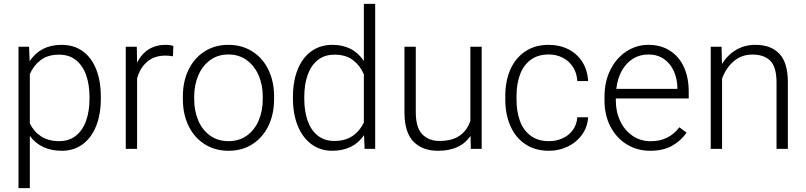

<svg xmlns="http://www.w3.org/2000/svg" viewBox="-20 -770 4169 993"><path d="M134.3 -66.9V203.1H75.7V-528.3H130.4L133.3 -453.6Q189.9 -538.1 298.8 -538.1Q362.3 -538.1 408 -505.1Q453.6 -472.2 477.5 -411.6Q501.5 -351.1 501.5 -269V-258.8Q501.5 -179.7 477.5 -118.9Q453.6 -58.1 408 -24.2Q362.3 9.8 299.8 9.8Q191.9 9.8 134.3 -66.9ZM134.3 -386.7V-131.8Q154.8 -89.4 192.6 -64.7Q230.5 -40 286.6 -40Q337.9 -40 373 -68.4Q408.2 -96.7 425.5 -146.2Q442.9 -195.8 442.9 -258.8V-269Q442.9 -332 425.5 -381.3Q408.2 -430.7 373 -459Q337.9 -487.3 285.6 -487.3Q227.5 -487.3 190.7 -459.5Q153.8 -431.6 134.3 -386.7Z M689 -364.3V0H630.4V-528.3H687.5L689 -445.8Q735.8 -538.1 837.4 -538.1Q860.8 -538.1 876.5 -532.2L874.5 -479Q853.5 -482.4 835.4 -482.4Q778.3 -482.4 741.2 -450.7Q704.1 -418.9 689 -364.3Z M925.8 -272Q925.8 -348.6 955.1 -409.2Q984.4 -469.7 1037.8 -503.9Q1091.3 -538.1 1161.1 -538.1Q1231 -538.1 1284.4 -504.4Q1337.9 -470.7 1367.2 -411.4Q1396.5 -352.1 1397.5 -276.9V-256.3Q1397.5 -179.7 1368.2 -119.1Q1338.9 -58.6 1285.6 -24.4Q1232.4 9.8 1162.1 9.8Q1091.8 9.8 1038.1 -24.4Q984.4 -58.6 955.1 -119.1Q925.8 -179.7 925.8 -256.3ZM984.4 -256.3Q984.4 -196.8 1005.1 -147.5Q1025.9 -98.1 1066.2 -69.1Q1106.4 -40 1162.1 -40Q1217.3 -40 1257.3 -69.1Q1297.4 -98.1 1318.1 -147.5Q1338.9 -196.8 1338.9 -256.3V-272Q1338.9 -330.1 1317.9 -379.4Q1296.9 -428.7 1256.6 -458.5Q1216.3 -488.3 1161.1 -488.3Q1106.4 -488.3 1066.4 -458.7Q1026.4 -429.2 1005.4 -379.6Q984.4 -330.1 984.4 -271.5Z M1865.7 0 1862.8 -70.8Q1807.1 9.8 1697.8 9.8Q1636.7 9.8 1590.8 -24.2Q1544.9 -58.1 1520 -119.1Q1495.1 -180.2 1495.1 -258.8V-269Q1495.1 -350.6 1519.8 -411.4Q1544.4 -472.2 1590.6 -505.1Q1636.7 -538.1 1698.7 -538.1Q1806.2 -538.1 1861.8 -454.6V-750H1920.4V0ZM1553.7 -258.8Q1553.7 -195.8 1570.8 -146.5Q1587.9 -97.2 1622.8 -69.1Q1657.7 -41 1709 -41Q1765.6 -41 1803.2 -66.7Q1840.8 -92.3 1861.8 -136.2V-385.7Q1842.3 -431.2 1805.4 -459.2Q1768.6 -487.3 1710 -487.3Q1658.2 -487.3 1623 -459Q1587.9 -430.7 1570.8 -381.6Q1553.7 -332.5 1553.7 -269Z M2415 0 2413.6 -66.9Q2360.8 9.8 2245.6 9.8Q2164.1 9.8 2118.2 -37.8Q2072.3 -85.4 2071.8 -188V-528.3H2130.4V-189.5Q2130.4 -110.4 2163.8 -75.7Q2197.3 -41 2252.4 -41Q2318.8 -41 2357.9 -68.8Q2397 -96.7 2412.6 -145V-528.3H2471.2V0Z M2965.8 -163.6H3021.5Q3019 -114.3 2991 -74.5Q2962.9 -34.7 2917.5 -12.5Q2872.1 9.8 2818.8 9.8Q2747.6 9.8 2697 -24.2Q2646.5 -58.1 2620.4 -116.9Q2594.2 -175.8 2593.3 -250.5V-274.4Q2593.3 -349.6 2619.1 -409.4Q2645 -469.2 2695.8 -503.7Q2746.6 -538.1 2817.9 -538.1Q2874.5 -538.1 2919.7 -515.1Q2964.8 -492.2 2991.9 -449.5Q3019 -406.7 3021.5 -350.6H2965.8Q2963.4 -392.6 2943.4 -423.6Q2923.3 -454.6 2890.6 -471.4Q2857.9 -488.3 2817.9 -488.3Q2760.3 -488.3 2722.9 -459.2Q2685.5 -430.2 2668.5 -381.8Q2651.4 -333.5 2651.4 -274.4V-253.9Q2651.4 -194.3 2668.5 -146.2Q2685.5 -98.1 2723.1 -69.1Q2760.7 -40 2818.8 -40Q2856.4 -40 2888.9 -54.4Q2921.4 -68.8 2942.1 -96.7Q2962.9 -124.5 2965.8 -163.6Z M3530.8 -84Q3502 -41.5 3455.6 -15.9Q3409.2 9.8 3343.3 9.8Q3275.4 9.8 3221.4 -23.4Q3167.5 -56.6 3137 -115.7Q3106.4 -174.8 3106.4 -249.5V-270.5Q3106.4 -349.1 3137.5 -410.2Q3168.5 -471.2 3220.5 -504.6Q3272.5 -538.1 3333 -538.1Q3398.4 -538.1 3445.8 -507.3Q3493.2 -476.6 3517.6 -421.9Q3542 -367.2 3542 -296.4V-260.7H3165V-249.5Q3165 -191.4 3188 -143.3Q3210.9 -95.2 3252 -67.4Q3293 -39.6 3345.7 -39.6Q3439 -39.6 3493.7 -111.8ZM3167.5 -310.5H3483.4V-316.9Q3482.4 -362.8 3465.1 -401.9Q3447.8 -440.9 3414.1 -464.6Q3380.4 -488.3 3333 -488.3Q3289.1 -488.3 3253.7 -466.3Q3218.3 -444.3 3195.8 -404.1Q3173.3 -363.8 3167.5 -310.5Z M3714.4 -363.3V0H3655.8V-528.3H3711.9L3713.9 -439Q3742.2 -485.4 3786.6 -511.7Q3831.1 -538.1 3886.2 -538.1Q3967.3 -538.1 4010.7 -492.2Q4054.2 -446.3 4054.7 -346.7V0H3996.1V-346.7Q3995.6 -423.3 3963.9 -455.6Q3932.1 -487.8 3871.6 -487.8Q3814 -487.8 3773.7 -452.1Q3733.4 -416.5 3714.4 -363.3Z"/></svg>

Font: Mardoto Light
Style: Regular
Weight: 400
Designer: Christian Robertson, Vahan Hovhannisyan
Foundry: Google
Version: Version 1.000